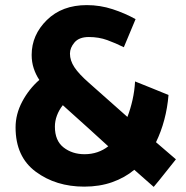

<svg xmlns="http://www.w3.org/2000/svg" viewBox="-20 -716 730 752"><path d="M328 -571Q290 -571 272 -550Q254 -529 254 -506Q254 -479 271.5 -452.5Q289 -426 329 -391L479 -258Q491 -289 499 -324.5Q507 -360 509 -397Q542 -384 575 -370.5Q608 -357 640 -344Q636 -294 623.5 -247Q611 -200 591 -159L669 -92Q647 -65 625.5 -37.5Q604 -10 582 16L506 -51Q469 -20 419.5 -2.5Q370 15 310 15Q199 15 120 -43.5Q41 -102 41 -217Q41 -269 67 -318Q93 -367 134 -403Q120 -424 112 -448.5Q104 -473 104 -501Q104 -579 163.5 -637.5Q223 -696 320 -696Q372 -696 421 -680Q470 -664 511 -641L465 -531Q433 -547 400 -559Q367 -571 328 -571ZM311 -112Q338 -112 361.5 -120Q385 -128 404 -143Q365 -179 325.5 -214.5Q286 -250 246 -286L226 -304Q211 -285 203 -263.5Q195 -242 195 -220Q195 -165 229 -138.5Q263 -112 311 -112Z"/></svg>

Font: Palanquin Dark Medium
Style: Regular
Weight: 500
Designer: Pria Ravichandran
Version: Version 1.001